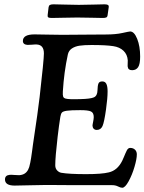

<svg xmlns="http://www.w3.org/2000/svg" viewBox="-20 -866 678 901"><path d="M337.4 -783.7Q312 -783.7 276.4 -782.7Q240.7 -781.7 223.1 -781.7Q211.4 -781.7 207 -784.2Q202.6 -786.6 203.6 -794.9L208 -832Q209 -839.8 214.4 -842.8Q219.7 -845.7 231 -845.7Q248.5 -845.7 283.9 -844.5Q319.3 -843.3 344.7 -843.3H355Q386.2 -843.3 419.9 -844.5Q453.6 -845.7 470.2 -845.7Q481.9 -845.7 486.6 -842.8Q491.2 -839.8 490.2 -832L484.9 -794.9Q483.9 -786.6 478.8 -784.2Q473.6 -781.7 461.9 -781.7Q445.3 -781.7 412.4 -782.7Q379.4 -783.7 348.1 -783.7ZM196.8 2Q175.3 2 122.6 3.4Q69.8 4.9 48.8 4.9Q3.4 4.9 3.4 -23.9Q3.4 -43 24.4 -45.4Q32.2 -46.4 47.6 -44.9Q63 -43.5 69.8 -43.9Q99.1 -45.4 111.8 -69.3Q114.7 -75.2 117.2 -82.5Q119.6 -89.8 122.1 -103Q124.5 -116.2 126 -125Q127.4 -133.8 130.4 -155.5Q133.3 -177.2 134.8 -188.5Q159.2 -350.1 166 -411.1Q186 -585.9 186 -615.2Q186 -655.3 152.8 -657.2Q145 -657.7 128.9 -656.2Q112.8 -654.8 108.4 -655.3Q87.4 -657.2 87.4 -673.8Q87.4 -704.6 142.1 -704.6Q157.2 -704.6 201.2 -703.6Q245.1 -702.6 272.5 -702.6Q303.7 -702.6 376 -703.4Q448.2 -704.1 476.1 -704.1Q522.5 -704.1 554.2 -711.2Q585.9 -718.3 590.8 -718.3Q609.9 -718.3 623.8 -683.6Q637.7 -648.9 637.7 -600.6Q637.7 -564.9 628.2 -550.8Q618.7 -536.6 600.1 -536.6Q581.5 -536.6 579.6 -551.8Q578.6 -552.7 579.1 -564.9Q579.6 -577.1 579.6 -583Q577.6 -610.4 559.6 -627.7Q541.5 -645 511.7 -649.4Q478 -654.8 409.2 -654.8Q374.5 -654.8 353.3 -651.6Q332 -648.4 317.1 -638.4Q302.2 -628.4 298.3 -609.9Q280.3 -526.9 274.9 -436.5Q273.9 -419.4 276.4 -412.6Q278.8 -405.8 288.1 -403.3Q303.7 -398.9 357.4 -400.9Q404.3 -401.9 420.7 -409.2Q437 -416.5 437.5 -442.4Q438 -463.9 441.9 -473.9Q445.8 -483.9 460 -483.9Q473.6 -483.9 479.2 -472.2Q484.9 -460.4 484.9 -437Q484.9 -404.8 477.5 -352.5Q469.2 -293 461.2 -274.7Q453.1 -256.3 434.1 -256.3Q425.3 -256.3 419.9 -261.7Q414.6 -267.1 414.1 -275.9Q414.1 -280.8 417 -294.4Q419.9 -308.1 419.9 -316.4Q419.9 -336.9 406.7 -343Q393.6 -349.1 356.9 -349.1Q312.5 -349.1 294.2 -346.4Q275.9 -343.8 270.8 -338.1Q265.6 -332.5 263.2 -317.9Q256.8 -278.3 250.5 -224.6Q239.3 -128.4 239.3 -90.3Q239.3 -75.7 248 -66.4Q256.8 -57.1 267.6 -55.2Q304.2 -48.8 383.8 -48.8Q457.5 -48.8 490.7 -57.1Q531.2 -66.4 553.7 -111.8Q557.6 -120.1 562 -130.6Q566.4 -141.1 569.1 -147.5Q571.8 -153.8 575 -159.9Q578.1 -166 582 -168.9Q585.9 -171.9 590.8 -171.9Q605 -171.9 613.5 -163.6Q622.1 -155.3 622.1 -141.6Q622.1 -120.1 611.1 -82.8Q600.1 -45.4 583.5 -15.1Q566.9 15.1 553.7 15.1Q545.9 15.1 533.9 9Q522 2.9 506.3 2.9H329.1Q307.1 2.9 262.5 2.4Q217.8 2 196.8 2Z"/></svg>

Font: Cooper* Medium
Style: Italic
Weight: 500
Italic angle: -7°
Designer: Owen Earl
Foundry: indestructible type*
Version: Version 0.001